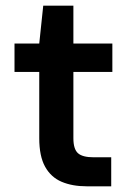

<svg xmlns="http://www.w3.org/2000/svg" viewBox="-20 -655 459 675"><path d="M285 0Q234 0 196.5 -16Q159 -32 138.5 -69Q118 -106 118 -169V-402H31V-502H118L132 -635H238V-502H375V-402H238V-169Q238 -131 254 -116.5Q270 -102 310 -102H371V0Z"/></svg>

Font: DM Sans 16pt SemiBold
Style: Regular
Weight: 600
Version: Version 4.004;gftools[0.9.30]